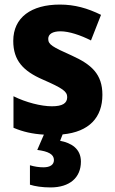

<svg xmlns="http://www.w3.org/2000/svg" viewBox="-20 -580 503 840"><path d="M334 127C334 70 291 45 243 36L254 8C371 -3 428 -67 428 -165C428 -256 380 -298 294 -337C209 -375 191 -385 191 -410C191 -431 210 -443 245 -443C282 -443 333 -426 378 -403L422 -515C363 -544 307 -560 242 -560C117 -560 38 -504 38 -401C38 -315 82 -269 167 -232C254 -194 274 -180 274 -155C274 -128 253 -115 207 -115C160 -115 93 -132 39 -159V-21C81 -3 123 6 172 9L143 76C191 82 216 95 216 120C216 141 199 152 170 152C151 152 131 149 111 143V228C133 235 164 240 201 240C285 240 334 197 334 127Z"/></svg>

Font: Noto Sans Lao Looped SemiCondensed ExtraBold
Style: Regular
Weight: 800
Width: 4
Designer: Mark Frömberg, Ben Mitchell
Foundry: The Fontpad Ltd
Version: Version 1.002